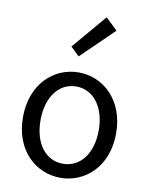

<svg xmlns="http://www.w3.org/2000/svg" viewBox="-95 -941 797 1023"><g transform="rotate(10 303.0 -429.5)"><path d="M303 13C436 13 555 -91 555 -271C555 -452 436 -557 303 -557C170 -557 51 -452 51 -271C51 -91 170 13 303 13ZM303 -63C209 -63 146 -146 146 -271C146 -396 209 -481 303 -481C397 -481 461 -396 461 -271C461 -146 397 -63 303 -63ZM287 -641 462 -811 398 -872 240 -686Z"/></g></svg>

Font: Noto Sans Mono CJK SC Regular
Style: Regular
Weight: 400
Designer: Ryoko NISHIZUKA (kana & ideographs); Paul D. Hunt (Latin, Greek & Cyrillic); Wenlong ZHANG (bopomofo); Sandoll Communica
Foundry: Adobe Systems Incorporated
Version: Version 1.005;PS 1.005;hotconv 1.0.96;makeotf.lib2.5.65012